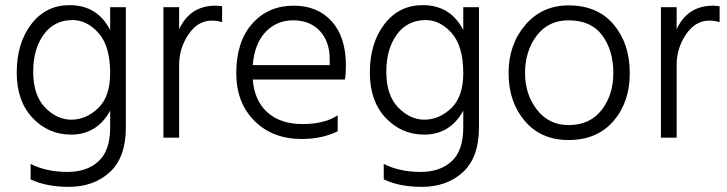

<svg xmlns="http://www.w3.org/2000/svg" viewBox="-20 -535 2826 746"><path d="M257 -70C219.7 -70 185.7 -85.8 155 -117.5C124.3 -149.2 109 -195.3 109 -256C109 -315.3 122.7 -363.7 150 -401C177.3 -438.3 214.7 -457 262 -457C299.3 -457 333 -440.2 363 -406.5C393 -372.8 408 -321 408 -251C408 -189.7 392.3 -144.2 361 -114.5C329.7 -84.8 295 -70 257 -70ZM408 -507V-418C375.3 -482.7 322.7 -515 250 -515C188.7 -515 139.2 -490.3 101.5 -441C63.8 -391.7 45 -329 45 -253C45 -179 65.5 -120.3 106.5 -77C147.5 -33.7 197.3 -12 256 -12C323.3 -12 374 -43 408 -105V-39C408 20.3 393 63.8 363 91.5C333 119.2 292.7 133 242 133C188 133 140.3 122.7 99 102V162C139.7 181.3 189 191 247 191C312.3 191 365.7 171.8 407 133.5C448.3 95.2 469 37.7 469 -39V-507Z M676 -507H615V0H676V-283C676 -326.3 688.2 -365.8 712.5 -401.5C736.8 -437.2 767 -455 803 -455C816.3 -455 829.7 -453 843 -449V-511C831 -512.3 822.7 -513 818 -513C751.3 -513 704 -482.3 676 -421Z M1261 -282H962C966.7 -338 983.3 -381 1012 -411C1040.7 -441 1076.3 -456 1119 -456C1162.3 -456 1196.8 -442.3 1222.5 -415C1248.2 -387.7 1261 -351 1261 -305ZM1292 -87C1258 -64.3 1212.3 -53 1155 -53C1099 -53 1054 -67.8 1020 -97.5C986 -127.2 966.7 -170 962 -226H1320C1322.7 -239.3 1324 -257.3 1324 -280C1324 -354 1305.7 -411.3 1269 -452C1232.3 -492.7 1183 -513 1121 -513C1055 -513 1001.3 -489.7 960 -443C918.7 -396.3 898 -332.3 898 -251C898 -174.3 921.5 -112.5 968.5 -65.5C1015.5 -18.5 1076.7 5 1152 5C1205.3 5 1252 -5 1292 -25Z M1629 -70C1591.7 -70 1557.7 -85.8 1527 -117.5C1496.3 -149.2 1481 -195.3 1481 -256C1481 -315.3 1494.7 -363.7 1522 -401C1549.3 -438.3 1586.7 -457 1634 -457C1671.3 -457 1705 -440.2 1735 -406.5C1765 -372.8 1780 -321 1780 -251C1780 -189.7 1764.3 -144.2 1733 -114.5C1701.7 -84.8 1667 -70 1629 -70ZM1780 -507V-418C1747.3 -482.7 1694.7 -515 1622 -515C1560.7 -515 1511.2 -490.3 1473.5 -441C1435.8 -391.7 1417 -329 1417 -253C1417 -179 1437.5 -120.3 1478.5 -77C1519.5 -33.7 1569.3 -12 1628 -12C1695.3 -12 1746 -43 1780 -105V-39C1780 20.3 1765 63.8 1735 91.5C1705 119.2 1664.7 133 1614 133C1560 133 1512.3 122.7 1471 102V162C1511.7 181.3 1561 191 1619 191C1684.3 191 1737.7 171.8 1779 133.5C1820.3 95.2 1841 37.7 1841 -39V-507Z M2189 9C2263 9 2321.2 -15.5 2363.5 -64.5C2405.8 -113.5 2427 -175.7 2427 -251C2427 -327 2406.2 -389.8 2364.5 -439.5C2322.8 -489.2 2264.3 -514 2189 -514C2120.3 -514 2064.3 -488.7 2021 -438C1977.7 -387.3 1956 -325 1956 -251C1956 -176.3 1977 -114.3 2019 -65C2061 -15.7 2117.7 9 2189 9ZM2189 -456C2247.7 -456 2291.3 -436.5 2320 -397.5C2348.7 -358.5 2363 -309.7 2363 -251C2363 -194.3 2347.8 -146.5 2317.5 -107.5C2287.2 -68.5 2244.3 -49 2189 -49C2138.3 -49 2097.5 -68.8 2066.5 -108.5C2035.5 -148.2 2020 -195.7 2020 -251C2020 -307.7 2035 -356 2065 -396C2095 -436 2136.3 -456 2189 -456Z M2609 -507H2548V0H2609V-283C2609 -326.3 2621.2 -365.8 2645.5 -401.5C2669.8 -437.2 2700 -455 2736 -455C2749.3 -455 2762.7 -453 2776 -449V-511C2764 -512.3 2755.7 -513 2751 -513C2684.3 -513 2637 -482.3 2609 -421Z"/></svg>

Font: Hind Light
Style: Regular
Weight: 300
Designer: Manushi Parikh, Satya Rajpurohit
Foundry: Indian Type Foundry
Version: Version 1.201;PS 1.0;hotconv 1.0.78;makeotf.lib2.5.61930; tt